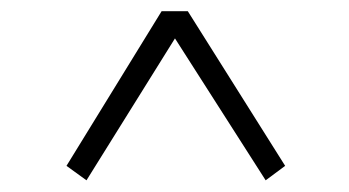

<svg xmlns="http://www.w3.org/2000/svg" viewBox="-20 -544 612 337"><path d="M480.5 -252.9 446.3 -227.5 287.1 -476.6 131.8 -227.5 96.7 -252.9 263.7 -524.4H309.6Z"/></svg>

Font: GenYoMin TW TTF Light
Style: Regular
Weight: 300
Version: Version 1.300